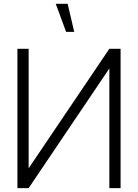

<svg xmlns="http://www.w3.org/2000/svg" viewBox="-20 -972 713 992"><path d="M363.5 -807.5H321.5L268 -952.5H329.5ZM128 0 545 -618.5V0H603V-720H545L128 -102.5V-720H70V0Z"/></svg>

Font: Hauora Light
Style: Regular
Weight: 300
Designer: Wayne Shih
Foundry: WCYS
Version: Version 1.001;hotconv 1.0.109;makeotfexe 2.5.65596